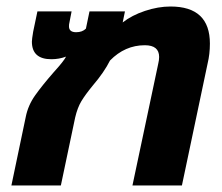

<svg xmlns="http://www.w3.org/2000/svg" viewBox="-20 -570 681 590"><path d="M59 -210Q66 -246 88 -277Q110 -308 145 -348Q176 -382 183 -396Q161 -388 138 -388Q78 -388 78 -442Q78 -449 82 -473L95 -535H200L193 -499Q192 -496 192 -489Q192 -471 214 -471Q233 -471 244 -482L255 -535H364L357 -501Q385 -523 425.5 -536.5Q466 -550 504 -550Q625 -550 625 -436Q625 -404 618 -375L539 0H387L466 -373Q469 -385 469 -395Q469 -431 425 -431Q364 -431 318 -384Q300 -348 265 -307Q242 -279 230 -259Q218 -239 211 -209L167 0H15Z"/></svg>

Font: Prompt Semibold
Style: Italic
Weight: 600
Italic angle: -12°
Designer: Katatrad Team
Foundry: CadsonDemak
Version: Version 1.000